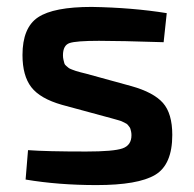

<svg xmlns="http://www.w3.org/2000/svg" viewBox="-20 -524 560 555"><path d="M245 -504Q363 -502 462 -486L453 -402Q327 -406 266 -406Q200 -406 181 -399.5Q162 -393 162 -364Q162 -357 163.5 -351Q165 -345 166 -341Q167 -337 171.5 -333.5Q176 -330 178 -328Q180 -326 188 -323Q196 -320 199 -319Q202 -318 213 -315Q224 -312 229 -311L360 -275Q424 -257 451 -226.5Q478 -196 478 -134Q478 -48 428.5 -18.5Q379 11 259 11Q149 11 54 -5L61 -90Q114 -86 229 -86Q308 -86 334 -95Q360 -104 360 -133Q360 -139 359 -143.5Q358 -148 357 -151.5Q356 -155 353 -158.5Q350 -162 348.5 -164Q347 -166 341.5 -168.5Q336 -171 333.5 -172.5Q331 -174 324 -176Q317 -178 313.5 -179Q310 -180 301 -182.5Q292 -185 288 -186L159 -221Q96 -239 70.5 -272Q45 -305 45 -365Q45 -444 90 -474Q135 -504 245 -504Z"/></svg>

Font: Exo 2 Semi Bold
Style: Regular
Weight: 600
Designer: Natanael Gama
Version: Version 1.001;PS 001.001;hotconv 1.0.88;makeotf.lib2.5.64775